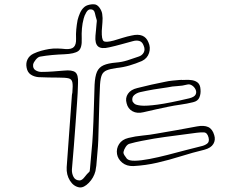

<svg xmlns="http://www.w3.org/2000/svg" viewBox="-20 -806 1040 881"><path d="M286 -39Q292 -122 298 -204.5Q304 -287 310 -370Q311 -373 311 -376Q311 -379 312 -381Q315 -414 312 -428.5Q309 -443 295 -446.5Q281 -450 249 -450Q226 -450 202.5 -450.5Q179 -451 156 -452Q136 -454 121 -464Q106 -474 102 -496Q98 -517 106.5 -534Q115 -551 134 -560Q151 -568 169 -573Q187 -578 205 -581Q224 -584 243 -583.5Q262 -583 280 -581Q308 -579 319 -590.5Q330 -602 329 -628Q328 -650 330 -671.5Q332 -693 336 -714Q340 -730 347 -746Q354 -762 365 -772Q374 -781 390.5 -784.5Q407 -788 419 -785Q430 -781 438.5 -768Q447 -755 449 -742Q452 -723 450 -703.5Q448 -684 447 -664Q446 -625 455.5 -617.5Q465 -610 502 -620Q522 -626 543 -632.5Q564 -639 584 -643Q643 -657 661 -612Q672 -588 664 -563Q656 -538 631 -526Q603 -514 574 -505.5Q545 -497 515 -494Q486 -490 470 -483.5Q454 -477 447.5 -462.5Q441 -448 439 -418Q436 -354 434.5 -291Q433 -228 431 -164Q430 -135 427 -105.5Q424 -76 422 -46Q421 -40 420 -34Q419 -28 418 -21Q410 10 387.5 33Q365 56 345 54Q318 50 301 23Q284 -4 286 -39ZM423 -697Q423 -700 424 -706Q425 -712 423 -717Q419 -729 415.5 -745.5Q412 -762 398 -763Q385 -765 376 -749.5Q367 -734 364 -721Q358 -699 356 -675.5Q354 -652 355 -629Q357 -585 339.5 -572Q322 -559 275 -557Q247 -556 219 -553.5Q191 -551 163 -546Q154 -544 144 -532Q134 -520 132 -510Q130 -492 142.5 -484Q155 -476 170 -476Q196 -476 222 -478Q248 -480 273 -482Q311 -486 325.5 -474.5Q340 -463 338 -425Q337 -379 333.5 -334Q330 -289 327 -243Q323 -190 319 -136.5Q315 -83 310 -29Q309 -10 317.5 6Q326 22 346 22Q357 21 368 6.5Q379 -8 390 -18Q392 -20 392 -24.5Q392 -29 393 -33Q396 -73 400 -112.5Q404 -152 406 -192Q409 -248 410.5 -304.5Q412 -361 414 -417Q416 -456 425 -476.5Q434 -497 455 -506.5Q476 -516 513 -519Q539 -521 564.5 -529Q590 -537 615 -546Q632 -551 639.5 -565Q647 -579 639 -597Q633 -614 619.5 -618Q606 -622 589 -617Q563 -610 536 -602.5Q509 -595 482 -589Q445 -580 430 -593Q415 -606 418 -642Q419 -655 420.5 -668Q422 -681 423 -697ZM817 -439Q826 -439 835 -439.5Q844 -440 852 -439Q873 -438 886 -428Q899 -418 900 -396Q902 -376 895 -359Q888 -342 866 -337Q838 -330 809 -326Q780 -322 751 -316Q723 -310 695 -304Q667 -298 638 -291Q609 -284 588 -295.5Q567 -307 561 -332Q554 -356 567 -375.5Q580 -395 610 -402Q642 -410 674.5 -417.5Q707 -425 739 -431Q752 -434 770.5 -436Q789 -438 803 -439Q817 -440 817 -439ZM849 -355Q872 -361 877.5 -372Q883 -383 877.5 -395Q872 -407 861 -414Q850 -421 839 -418Q817 -412 794 -411Q771 -410 748 -405Q717 -401 685 -395.5Q653 -390 622 -383Q606 -379 595 -369Q584 -359 588 -341Q590 -337 596.5 -330.5Q603 -324 627 -321.5Q651 -319 703.5 -326Q756 -333 849 -355ZM592 -44Q561 -43 541 -59.5Q521 -76 517 -99Q513 -124 526.5 -145Q540 -166 569 -173Q601 -181 634 -184Q667 -187 699 -193Q745 -201 791.5 -209Q838 -217 884 -226Q916 -232 935.5 -223Q955 -214 963 -186Q970 -164 959 -145.5Q948 -127 918 -119Q864 -106 810 -89Q756 -72 702 -59.5Q648 -47 592 -44ZM903 -135Q918 -138 930 -146.5Q942 -155 937 -175Q931 -198 915.5 -198.5Q900 -199 884 -197Q835 -190 786 -184Q737 -178 687 -170Q659 -165 630 -159.5Q601 -154 573 -146Q564 -143 556.5 -131.5Q549 -120 547 -110Q545 -103 551 -93.5Q557 -84 562 -78Q571 -68 599 -68.5Q627 -69 666 -76.5Q705 -84 748 -95Q791 -106 832 -117Q873 -128 903 -135Z"/></svg>

Font: Shizuru
Style: Regular
Weight: 400
Version: Version 1.000